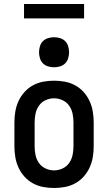

<svg xmlns="http://www.w3.org/2000/svg" viewBox="-20 -931 540 959"><path d="M250 8Q223 8 196 3Q169 -2 145 -15Q121 -28 102.5 -48.5Q84 -69 72.5 -94Q61 -119 56.5 -146Q52 -173 52 -200V-320Q52 -347 56.5 -374Q61 -401 72.5 -426Q84 -451 102.5 -471.5Q121 -492 145 -505Q169 -518 196 -523Q223 -528 250 -528Q277 -528 304 -523Q331 -518 355 -505Q379 -492 397.5 -471.5Q416 -451 427.5 -426Q439 -401 443.5 -374Q448 -347 448 -320V-200Q448 -173 443.5 -146Q439 -119 427.5 -94Q416 -69 397.5 -48.5Q379 -28 355 -15Q331 -2 304 3Q277 8 250 8ZM250 -80Q272 -80 292.5 -89.5Q313 -99 325.5 -117Q338 -135 342.5 -156.5Q347 -178 347 -200V-320Q347 -342 342.5 -363.5Q338 -385 325.5 -403Q313 -421 292.5 -430.5Q272 -440 250 -440Q228 -440 207.5 -430.5Q187 -421 174.5 -403Q162 -385 157.5 -363.5Q153 -342 153 -320V-200Q153 -178 157.5 -156.5Q162 -135 174.5 -117Q187 -99 207.5 -89.5Q228 -80 250 -80ZM250 -595Q235 -595 220 -599.5Q205 -604 194.5 -614.5Q184 -625 179.5 -640Q175 -655 175 -670Q175 -685 179.5 -700Q184 -715 194.5 -725.5Q205 -736 220 -740.5Q235 -745 250 -745Q265 -745 280 -740.5Q295 -736 305.5 -725.5Q316 -715 320.5 -700Q325 -685 325 -670Q325 -655 320.5 -640Q316 -625 305.5 -614.5Q295 -604 280 -599.5Q265 -595 250 -595ZM100 -839V-911H400V-839Z"/></svg>

Font: Iosevka Term Semibold
Style: Regular
Weight: 600
Monospace: yes
Designer: Belleve Invis
Foundry: Belleve Invis
Version: Version 31.4.0